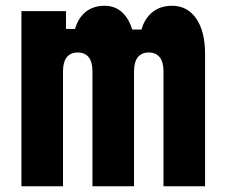

<svg xmlns="http://www.w3.org/2000/svg" viewBox="-20 -652 790 672"><path d="M211 -613.1V-550.7H304.5L235.5 -504.1Q238.5 -565.3 267.5 -598.5Q296.5 -631.8 346.2 -631.8Q391.1 -631.8 418.8 -596.6Q446.5 -561.5 451.6 -499.3L394.5 -548.6H536.3L468.4 -504.1Q471.4 -564.9 501.6 -598.3Q531.8 -631.8 582.1 -631.8Q635.8 -631.8 666.7 -587.1Q697.7 -542.4 697.7 -463.7V0H552.2V-402.6Q552.2 -434.8 539 -451.6Q525.7 -468.3 500.6 -468.3Q475.5 -468.3 462.3 -451.6Q449.1 -434.8 449.1 -402.6V0H303.6V-402.6Q303.6 -434.8 290.4 -451.6Q277.2 -468.3 252.1 -468.3Q226.9 -468.3 213.7 -451.6Q200.5 -434.8 200.5 -402.6V0H55V-613.1Z"/></svg>

Font: Martian Mono Custom sWd Rg
Style: Regular
Weight: 400
Width: 6
Monospace: yes
Designer: Alex Havermale
Foundry: Evil Martians
Version: Version 1.000